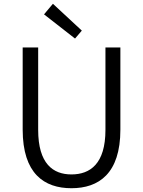

<svg xmlns="http://www.w3.org/2000/svg" viewBox="-20 -983 756 1016"><path d="M358 13C502 13 617 -64 617 -297V-732H538V-296C538 -116 457 -60 358 -60C261 -60 182 -116 182 -296V-732H100V-297C100 -64 214 13 358 13ZM377 -779 413 -821 260 -963 213 -907Z"/></svg>

Font: Noto Sans CJK SC DemiLight
Style: Regular
Weight: 350
Designer: Ryoko NISHIZUKA 西塚涼子 (kana, bopomofo & ideographs); Paul D. Hunt (Latin, Greek & Cyrillic); Sandoll Communications 산돌커뮤니
Foundry: Adobe
Version: Version 2.004;hotconv 1.0.118;makeotfexe 2.5.65603